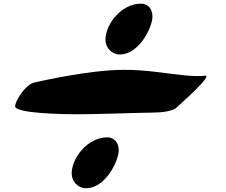

<svg xmlns="http://www.w3.org/2000/svg" viewBox="-20 -1254 1217 1033"><path d="M547.4 -1040C547.4 -997.1 581.5 -960.9 624.5 -960.9C729.5 -960.9 800.3 -1108.9 800.3 -1165C800.3 -1208 774.9 -1234.4 738.3 -1234.4C634.3 -1234.4 547.4 -1125 547.4 -1040ZM365.7 -320.3C365.7 -277.3 399.9 -241.2 442.9 -241.2C547.9 -241.2 618.7 -389.2 618.7 -445.3C618.7 -488.3 593.3 -515.1 556.6 -515.1C452.6 -515.1 365.7 -405.3 365.7 -320.3ZM921.9 -668.5C921.9 -668.5 1090.8 -816.4 1090.8 -842.8C1090.8 -846.2 1088.4 -846.7 1084.5 -846.7C1078.1 -846.7 1070.3 -844.7 1045.9 -844.7C1030.8 -844.7 1008.8 -845.2 976.6 -848.1C862.3 -859.4 773.9 -878.4 648.4 -878.4C460.9 -878.4 192.9 -816.4 163.1 -809.6C115.2 -797.4 61.5 -710 61.5 -682.1C61.5 -642.6 334 -639.2 390.6 -639.2C498 -639.2 607.9 -644 740.2 -647C812 -648.9 871.6 -645 921.9 -668.5Z"/></svg>

Font: Bodega Script
Style: Medium
Weight: 500
Italic angle: 39.7°
Version: Version 001.000